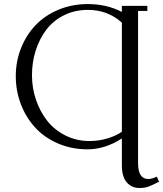

<svg xmlns="http://www.w3.org/2000/svg" viewBox="-20 -731 807 950"><path d="M415 -710.9Q507.8 -710.9 583 -671.9V-702.1H709V-676.8H663.1V76.2Q663.1 154.8 713.9 154.8Q730 154.8 755.9 143.1L767.1 168Q731.4 186.5 713.1 192.9Q694.8 199.2 669.9 199.2Q631.3 199.2 607.2 171.4Q583 143.6 583 87.9V-45.9Q500 7.8 413.1 7.8Q334 7.8 266.8 -21.2Q199.7 -50.3 154.3 -99.6Q108.9 -148.9 83.5 -214.8Q58.1 -280.8 58.1 -354Q58.1 -427.2 84 -492.7Q109.9 -558.1 156 -606.4Q202.1 -654.8 269.3 -682.9Q336.4 -710.9 415 -710.9ZM138.2 -358.9Q138.2 -295.4 158.2 -236.8Q178.2 -178.2 214.1 -132.8Q250 -87.4 304.4 -60.3Q358.9 -33.2 422.9 -33.2Q468.3 -33.2 511 -45.9Q553.7 -58.6 583 -79.1V-619.1Q512.7 -682.1 415 -682.1Q349.6 -682.1 296.1 -655.3Q242.7 -628.4 208.7 -583.3Q174.8 -538.1 156.5 -480.5Q138.2 -422.9 138.2 -358.9Z"/></svg>

Font: Dihjauti
Style: Regular
Weight: 400
Designer: T. Christopher White
Version: Version 3.0.0